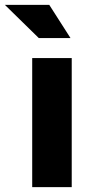

<svg xmlns="http://www.w3.org/2000/svg" viewBox="-82 -767 364 787"><path d="M50 0V-529H212V0ZM77 -611 -62 -747H120L207 -611Z"/></svg>

Font: Red Hat Display Black
Style: Regular
Weight: 900
Designer: Pentagram, MCKL
Foundry: Pentagram, MCKL
Version: Version 1.023; ttfautohint (v1.8.3)